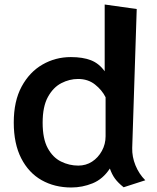

<svg xmlns="http://www.w3.org/2000/svg" viewBox="-20 -820 696 851"><path d="M528 10Q503 -10 489.5 -28.5Q476 -47 467 -73Q436 -26 390.5 -7.5Q345 11 296 11Q222 11 164.5 -21.5Q107 -54 74 -118.5Q41 -183 41 -277Q41 -372 76 -436.5Q111 -501 168.5 -534Q226 -567 294 -567Q347 -567 383 -553Q419 -539 444 -504V-800L586 -780L566 -164Q565 -125 580.5 -87Q596 -49 624 -21ZM448 -389Q432 -421 401 -445.5Q370 -470 326 -470Q288 -470 252 -451.5Q216 -433 192.5 -390.5Q169 -348 169 -276Q169 -205 191.5 -163.5Q214 -122 250.5 -104Q287 -86 327 -86Q361 -86 388 -103.5Q415 -121 431.5 -151Q448 -181 448 -216Z"/></svg>

Font: RocknRoll One
Style: Regular
Weight: 400
Designer: Fontworks Inc.
Foundry: Fontworks Inc.
Version: Version 1.100